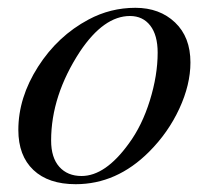

<svg xmlns="http://www.w3.org/2000/svg" viewBox="-20 -461 540 492"><path d="M468 -301Q468 -244 439.5 -182.5Q411 -121 362 -72Q279 11 174 11Q104 11 65.5 -25.5Q27 -62 27 -128Q27 -211 77.5 -290Q128 -369 207 -411Q263 -441 327 -441Q389 -441 428.5 -403.5Q468 -366 468 -301ZM384 -326Q384 -371 365 -395.5Q346 -420 313 -420Q246 -420 185 -329Q111 -216 111 -101Q111 -57 132 -33.5Q153 -10 189 -10Q250 -10 310 -93Q344 -139 364 -203.5Q384 -268 384 -326Z"/></svg>

Font: STIX
Style: Italic
Weight: 400
Italic angle: -16.33°
Designer: MicroPress Inc., with final additions and corrections provided by Coen Hoffman, Elsevier (retired)
Version: Version 1.1.1